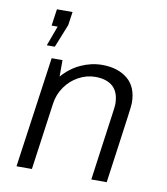

<svg xmlns="http://www.w3.org/2000/svg" viewBox="-82 -803 758 872"><g transform="rotate(10 296.5 -367.0)"><path d="M519 -374Q519 -363 513 -318.5Q507 -274 495 -187L469 0H398L420 -160Q433 -254 439.5 -300Q446 -346 446 -355Q446 -409 417.5 -435.5Q389 -462 336 -462Q296 -462 259 -442Q222 -422 197.5 -387Q173 -352 167 -309L124 0H53L125 -511H175V-435Q211 -477 259 -499Q307 -521 357 -521Q430 -521 474.5 -484Q519 -447 519 -374ZM127 -657H99L110 -734H182L173 -672L130 -565H93Z"/></g></svg>

Font: Chivo Light Italic
Style: Regular
Weight: 300
Italic angle: -8.05°
Designer: Hector Gatti
Foundry: Omnibus-Type
Version: Version 1.007